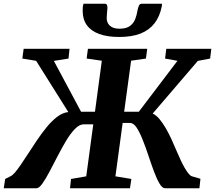

<svg xmlns="http://www.w3.org/2000/svg" viewBox="-45 -1003 1146 1023"><path d="M-25 0 -17.5 -49.5 10 -63.5Q21 -68 34.8 -84Q48.5 -100 65.2 -124.5Q82 -149 100.5 -177.5Q124 -214 150 -252.8Q176 -291.5 203.5 -325.2Q231 -359 260.2 -381Q289.5 -403 319 -406L147.5 -679L74 -691L81 -743H325.5L320 -691L242 -678.5L387 -407.5H461L497.5 -679.5L416.5 -691L423.5 -743H739.5L732.5 -691L653.5 -679.5L616.5 -407.5H694.5L900.5 -679L834.5 -691L841 -743H1081L1074.5 -691L1009 -678.5L768.5 -398Q787 -389.5 804.5 -368.8Q822 -348 838.2 -320Q854.5 -292 869 -260.2Q883.5 -228.5 896.5 -197.5Q907.5 -172 918 -149.2Q928.5 -126.5 939 -108.5Q949.5 -90.5 959 -78.8Q968.5 -67 976.5 -64L1023 -50.5L1017.5 0H834.5Q819.5 0 804.8 -25Q790 -50 775.2 -89.8Q760.5 -129.5 745.8 -174Q731 -218.5 715.2 -258.2Q699.5 -298 683 -323Q666.5 -348 648 -348H608.5L570 -63.5L655 -49.5L647.5 0H328L333.5 -49.5L414.5 -63.5L452 -340.5H400.5Q378 -340.5 354.2 -316Q330.5 -291.5 307.2 -252.8Q284 -214 261.5 -170.2Q239 -126.5 218.5 -87.8Q198 -49 180.5 -24.5Q163 0 149.5 0ZM514 -983Q522 -983 524.8 -976.8Q527.5 -970.5 527.5 -961.5Q527 -950.5 525.2 -934Q523.5 -917.5 523.5 -906.5Q523.5 -881 541 -865.5Q558.5 -850 591 -850Q628.5 -850 648 -865Q667.5 -880 675.8 -902.2Q684 -924.5 687.5 -946.5Q690 -960 694.5 -971.5Q699 -983 709.5 -983H818Q818 -979 817.8 -975.2Q817.5 -971.5 816.5 -967Q806 -914.5 778 -878.5Q750 -842.5 703.8 -824.2Q657.5 -806 590 -806Q527.5 -806 484 -821.8Q440.5 -837.5 418 -868.5Q395.5 -899.5 395.5 -944.5Q395.5 -953.5 396 -963.2Q396.5 -973 400 -983Z"/></svg>

Font: Merriweather ExtraBold
Style: Italic
Weight: 800
Italic angle: -7.8°
Version: Version 2.101